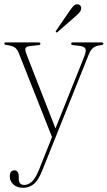

<svg xmlns="http://www.w3.org/2000/svg" viewBox="-22 -647 510 912"><path d="M164 157.5 225 4 68 -393Q59 -415.5 46.2 -422.8Q33.5 -430 8.5 -433.5Q-1.5 -434.5 -1.5 -440Q-1.5 -445.5 6.5 -445.5H161Q170 -445.5 170 -439.5Q170 -433.5 160 -432.5L123 -428.5Q103 -426.5 99.5 -418.2Q96 -410 103 -391.5L241.5 -37L378 -378Q388.5 -404.5 383.8 -415.2Q379 -426 356 -429L327 -432.5Q316 -433.5 316 -439.5Q316 -445.5 325 -445.5H460Q469 -445.5 469 -439.5Q469 -434 458 -432.5Q434 -430 421 -420Q408 -410 398.5 -385.5L179 162Q160.5 209 138.8 227Q117 245 88.5 245Q58.5 245 41.5 229.2Q24.5 213.5 24.5 191.5Q24.5 162 47 162Q56 162 61.5 169.8Q67 177.5 67 189.5V201Q67 231.5 93.5 231.5Q112.5 231.5 129.8 215.5Q147 199.5 164 157.5ZM306 -591.5Q317.5 -608 326.2 -617.8Q335 -627.5 346 -626.5Q355 -626 359.8 -620Q364.5 -614 363.5 -606Q363 -596.5 355.2 -587.8Q347.5 -579 336 -569L251.5 -495Q247.5 -491.5 244 -494Q241 -496 245 -502Z"/></svg>

Font: Fraunces 72pt S000 Thin
Style: Regular
Weight: 100
Version: Version 1.000; ttfautohint (v1.8.3)